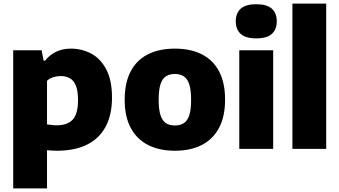

<svg xmlns="http://www.w3.org/2000/svg" viewBox="-20 -828 1888 1068"><path d="M53.5 220V-548.5H211.5L222.5 -490.5H231Q254 -521 290.2 -539.2Q326.5 -557.5 374.5 -557.5Q436 -557.5 488 -529.5Q540 -501.5 571.5 -441.2Q603 -381 603 -285Q603 -190.5 568.2 -124.5Q533.5 -58.5 465 -24Q396.5 10.5 296 10.5Q281.5 10.5 267.8 9.5Q254 8.5 241.5 7.5V220ZM295.5 -131Q355 -131 384.5 -162.8Q414 -194.5 414 -270.5Q414 -323 402 -352Q390 -381 368.2 -393Q346.5 -405 317.5 -405Q297 -405 276.8 -398.8Q256.5 -392.5 241.5 -378.5V-136Q253 -134.5 267.5 -132.8Q282 -131 295.5 -131Z M953 10.5Q867 10.5 804.2 -21.2Q741.5 -53 707.5 -116Q673.5 -179 673.5 -272.5Q673.5 -367 706.5 -430.2Q739.5 -493.5 802 -525.5Q864.5 -557.5 953 -557.5Q1041.5 -557.5 1104 -525.2Q1166.5 -493 1199.2 -429.8Q1232 -366.5 1232 -273.5Q1232 -179.5 1198.2 -116.2Q1164.5 -53 1101.8 -21.2Q1039 10.5 953 10.5ZM953 -130Q982 -130 1002.2 -142.8Q1022.5 -155.5 1032.8 -186.5Q1043 -217.5 1043 -272.5Q1043 -328.5 1032.5 -359.8Q1022 -391 1001.8 -403.8Q981.5 -416.5 953 -416.5Q924 -416.5 903.8 -404Q883.5 -391.5 873 -360.2Q862.5 -329 862.5 -273.5Q862.5 -218 873 -186.8Q883.5 -155.5 903.5 -142.8Q923.5 -130 953 -130Z M1311 0V-548.5H1499.5V0ZM1405.5 -614.5Q1347 -614.5 1319.2 -639.2Q1291.5 -664 1291.5 -709.5Q1291.5 -755 1319.2 -779.8Q1347 -804.5 1405.5 -804.5Q1464.5 -804.5 1492 -779.8Q1519.5 -755 1519.5 -709.5Q1519.5 -664 1492 -639.2Q1464.5 -614.5 1405.5 -614.5Z M1606.5 0V-808H1794.5V0Z"/></svg>

Font: Encode Sans Condensed Thin ExtraBold
Style: Regular
Weight: 800
Version: Version 3.002